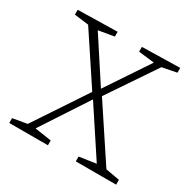

<svg xmlns="http://www.w3.org/2000/svg" viewBox="-155 -849 1001 1002"><g transform="rotate(30 345.5 -347.5)"><path d="M373 -363 584 -44 668 -29V0H425V-29L526 -44L341 -325L157 -44L257 -29V0H24V-29L110 -44L318 -357L124 -650L38 -661V-690L276 -695V-666L182 -650L349 -394L520 -650L425 -661V-690L653 -695V-666L566 -649Z"/></g></svg>

Font: Bitter Pro Light
Style: Regular
Weight: 300
Designer: Sol Matas, and Bitter project Authors
Foundry: Sol Matas
Version: Version 1.010